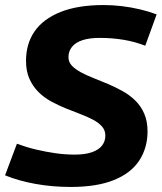

<svg xmlns="http://www.w3.org/2000/svg" viewBox="-41 -730 640 760"><path d="M579 -673 534 -549Q493 -565 448 -572.5Q403 -580 353 -580Q313 -580 285.5 -571Q258 -562 244 -544.5Q230 -527 230 -504Q230 -484 243.5 -470Q257 -456 279 -444Q301 -432 329 -421Q357 -410 386.5 -397.5Q416 -385 444 -369.5Q472 -354 494.5 -332Q517 -310 530 -280Q543 -250 543 -210Q543 -145 510.5 -95Q478 -45 410.5 -17.5Q343 10 239 10Q166 10 99.5 -2Q33 -14 -21 -36L26 -161Q64 -147 102 -138Q140 -129 178.5 -123.5Q217 -118 255 -118Q296 -118 323 -127.5Q350 -137 363 -154Q376 -171 376 -193Q376 -214 363 -229Q350 -244 327.5 -256Q305 -268 277 -278.5Q249 -289 219.5 -301Q190 -313 161.5 -328.5Q133 -344 111 -366Q89 -388 75.5 -418Q62 -448 62 -489Q62 -557 96 -606Q130 -655 198.5 -682.5Q267 -710 369 -710Q407 -710 443 -705.5Q479 -701 513 -693Q547 -685 579 -673Z"/></svg>

Font: Georama ExtraCondensed Thin
Style: Bold Italic
Weight: 700
Italic angle: -9°
Version: Version 1.001